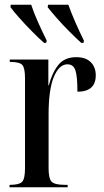

<svg xmlns="http://www.w3.org/2000/svg" viewBox="-20 -786 436 806"><path d="M20 0V-10H21Q61 -10 73 -23Q85 -36 85 -80V-457Q85 -501 73.5 -513.5Q62 -526 23 -526H21V-536H183V-428H185Q199 -481 225 -513.5Q251 -546 300 -546Q340 -546 361 -525Q382 -504 382 -470Q382 -401 305 -401Q305 -466 296.5 -491Q288 -516 263 -516Q228 -516 206 -463Q184 -410 184 -305V-80Q184 -36 197 -23Q210 -10 253 -10H264V0ZM165 -606Q142 -626 114 -654.5Q86 -683 61 -711Q36 -739 24 -756L25 -766H111Q122 -732 140.5 -691Q159 -650 176 -616L174 -606ZM321 -606Q299 -626 270.5 -654.5Q242 -683 217.5 -711Q193 -739 180 -756L182 -766H267Q279 -732 297 -691Q315 -650 332 -616L331 -606Z"/></svg>

Font: Noto Serif Display ExtraCondensed Medium
Style: Regular
Weight: 500
Width: 2
Designer: Monotype Design Team
Foundry: Monotype Imaging Inc.
Version: Version 2.009